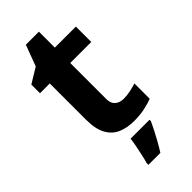

<svg xmlns="http://www.w3.org/2000/svg" viewBox="-277 -714 988 988"><g transform="rotate(-45 217.0 -220.5)"><path d="M308 -109Q333 -109 356 -114Q379 -119 402 -126V-15Q378 -5 342.5 2.5Q307 10 265 10Q216 10 177.5 -6Q139 -22 116.5 -61.5Q94 -101 94 -171V-434H23V-497L105 -547L148 -662H243V-546H396V-434H243V-171Q243 -140 261 -124.5Q279 -109 308 -109ZM325 71Q315 93 302.5 117.5Q290 142 275.5 168Q261 194 244 221H157V208Q163 188 168.5 162Q174 136 179.5 109Q185 82 187 61H325Z"/></g></svg>

Font: Noto Sans Balinese
Style: Regular
Weight: 400
Designer: Aditya Bayu, David Williams
Foundry: David Williams
Version: Version 2.003